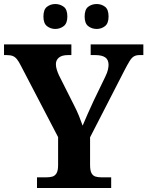

<svg xmlns="http://www.w3.org/2000/svg" viewBox="-20 -935 733 955"><path d="M164 0V-53H211Q227 -53 240 -56.5Q253 -60 261 -73Q269 -86 269 -114V-253L84 -608Q74 -628 65 -639.5Q56 -651 44.5 -656Q33 -661 13 -661H0V-714H335V-661H318Q288 -661 273 -648.5Q258 -636 258 -616Q258 -603 262.5 -588.5Q267 -574 273 -561L347 -414Q363 -383 373 -358Q383 -333 391 -310Q402 -336 415.5 -367Q429 -398 445 -432L503 -552Q514 -574 517 -589Q520 -604 520 -612Q520 -638 503.5 -649.5Q487 -661 454 -661H431V-714H693V-661H674Q657 -661 646 -654.5Q635 -648 624.5 -631Q614 -614 598 -583L428 -252V-115Q428 -86 435.5 -73Q443 -60 456 -56.5Q469 -53 484 -53H533V0ZM461 -791Q437 -791 419 -804.8Q401 -818.6 401 -852.7Q401 -888 419 -901.5Q437 -915 461 -915Q484 -915 502 -901.7Q520 -888.4 520 -853Q520 -818.7 502 -804.8Q484 -791 461 -791ZM255 -791Q232 -791 214 -804.8Q196 -818.6 196 -852.7Q196 -888 214 -901.5Q232 -915 255 -915Q278 -915 296.5 -901.7Q315 -888.4 315 -853Q315 -818.7 296.5 -804.8Q278 -791 255 -791Z"/></svg>

Font: Noto Serif Armenian
Style: Regular
Weight: 400
Designer: Monotype Design Team
Foundry: Monotype Imaging Inc.
Version: Version 2.007